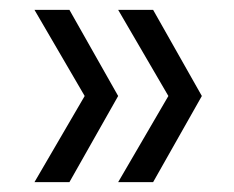

<svg xmlns="http://www.w3.org/2000/svg" viewBox="-20 -490 475 390"><path d="M121 -120H50L152 -295L50 -470H121L220 -295ZM291 -120H220L322 -295L220 -470H291L390 -295Z"/></svg>

Font: DM Sans 10pt Light
Style: Regular
Weight: 300
Version: Version 4.004;gftools[0.9.30]